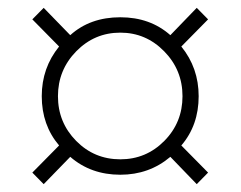

<svg xmlns="http://www.w3.org/2000/svg" viewBox="-20 -597 611 487"><path d="M483.9 -353Q483.9 -279.3 439.9 -228L507.8 -159.2L479 -129.9L412.1 -199.2Q358.4 -153.8 285.2 -153.8Q210.4 -153.8 158.2 -199.2L90.8 -129.9L62 -159.2L129.9 -228Q85.9 -279.8 85.9 -353Q85.9 -424.8 129.9 -479L62 -547.9L90.8 -577.1L158.2 -507.8Q208.5 -553.2 285.2 -553.2Q360.8 -553.2 412.1 -507.8L479 -577.1L507.8 -547.9L439.9 -479Q483.9 -424.8 483.9 -353ZM285.2 -192.9Q350.6 -192.9 396.7 -239.5Q442.9 -286.1 442.9 -353Q442.9 -419.4 396.5 -466.8Q350.1 -514.2 285.2 -514.2Q219.7 -514.2 173.3 -466.8Q127 -419.4 127 -353Q127 -286.6 173.1 -239.7Q219.2 -192.9 285.2 -192.9Z"/></svg>

Font: TypoPRO Open Sans
Style: Regular
Weight: 300
Foundry: Ascender Corporation
Version: Version 1.10